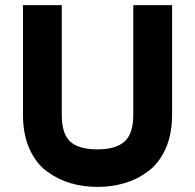

<svg xmlns="http://www.w3.org/2000/svg" viewBox="-20 -720 764 752"><path d="M362 12Q306 12 256.5 -2.5Q207 -17 164 -48.5Q121 -80 95.5 -137Q70 -194 70 -270V-700H222V-270Q222 -195 255.5 -165Q289 -135 362 -135Q433 -135 467.5 -165.5Q502 -196 502 -270V-700H654V-270Q654 -195 629 -138.5Q604 -82 561.5 -50Q519 -18 469 -3Q419 12 362 12Z"/></svg>

Font: Overpass Heavy
Style: Regular
Weight: 900
Designer: Delve Withrington, Thomas Jockin
Foundry: Delve Fonts
Version: Version 3.000;DELV;Overpass